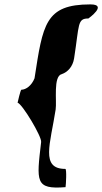

<svg xmlns="http://www.w3.org/2000/svg" viewBox="-20 -740 465 873"><path d="M60 -273C81 -268 171 -118 167 -94C146 86 139 122 278 111C280 100 284 28 277 28C163 28 209 -86 233 -242C239 -280 221 -394 261 -403C287 -412 311 -436 317 -475C341 -629 331 -656 382 -656C382 -656 472 -720 391 -720C185 -720 175 -629 137 -384C124 -351 98 -332 77 -332C73 -330 61 -278 60 -273Z"/></svg>

Font: Ampere
Style: UltCndIta
Weight: 400
Version: Version 1